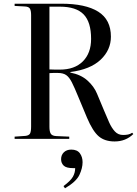

<svg xmlns="http://www.w3.org/2000/svg" viewBox="-20 -750 740 1037"><path d="M599 14Q546 14 513.5 -13.5Q481 -41 450 -114L402 -229Q382 -278 368 -305.5Q354 -333 337.5 -344.5Q321 -356 292 -356Q279 -356 268 -356Q257 -356 247 -355V-65Q247 -39 254.5 -27.5Q262 -16 284 -15L354 -12V0H59V-12L117 -16Q136 -18 142 -28.5Q148 -39 148 -67V-668Q148 -693 141.5 -703.5Q135 -714 115 -715L59 -718V-730H310Q442 -730 510.5 -687Q579 -644 579 -552Q579 -480 523.5 -427.5Q468 -375 360 -361V-358Q417 -347 452.5 -315Q488 -283 504 -244L542 -153Q556 -119 569.5 -89Q583 -59 600.5 -40Q618 -21 645 -21Q660 -21 672 -23.5Q684 -26 694 -33L700 -26Q659 14 599 14ZM303 -374Q383 -374 427.5 -418.5Q472 -463 472 -540Q472 -631 431.5 -672.5Q391 -714 303 -714H247V-375Q266 -374 279.5 -374Q293 -374 303 -374ZM331 267 323 255Q361 227 373.5 205Q386 183 386 158H374Q338 158 324 144.5Q310 131 310 110Q310 87 325 72.5Q340 58 365 58Q397 58 411.5 78Q426 98 426 126Q426 158 409 194.5Q392 231 331 267Z"/></svg>

Font: Display Regular
Style: Regular
Weight: 400
Designer: Latin by Veronika Burian and Jose Scaglione. Greek by Irene Vlachou. Cyrillic by Vera Evstafieva.
Foundry: TypeTogether
Version: Version 3.002